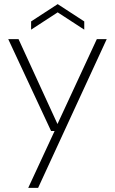

<svg xmlns="http://www.w3.org/2000/svg" viewBox="-20 -692 559 932"><path d="M117 220 245 -56H228L20 -502H70L259 -90L450 -502H498L165 220ZM131 -548V-588L260 -672L389 -588V-548L260 -632Z"/></svg>

Font: DM Sans 16pt ExtraLight
Style: Regular
Weight: 250
Version: Version 4.004;gftools[0.9.30]